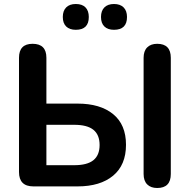

<svg xmlns="http://www.w3.org/2000/svg" viewBox="-20 -932 949 960"><path d="M147 0Q75 0 75 -72V-643Q75 -713 143 -713Q212 -713 212 -643V-414H368Q481 -414 545.5 -361.5Q610 -309 610 -208Q610 -107 545.5 -53.5Q481 0 368 0ZM212 -106H351Q416 -106 447 -131Q478 -156 478 -207Q478 -258 447 -283Q416 -308 351 -308H212ZM766 8Q734 8 716 -10Q698 -28 698 -62V-643Q698 -677 716 -695Q734 -713 766 -713Q834 -713 834 -643V-62Q834 8 766 8ZM550 -783Q519 -783 502 -799.5Q485 -816 485 -847Q485 -878 502 -895Q519 -912 550 -912Q581 -912 598 -895Q615 -878 615 -847Q615 -783 550 -783ZM359 -783Q328 -783 311 -799.5Q294 -816 294 -847Q294 -878 311 -895Q328 -912 359 -912Q391 -912 407.5 -895Q424 -878 424 -847Q424 -783 359 -783Z"/></svg>

Font: Chiron GoRound TC SB
Style: Regular
Weight: 500
Designer: Ryoko NISHIZUKA 西塚涼子 (kana, bopomofo & ideographs); Paul D. Hunt (Latin, Greek & Cyrillic); Sandoll Communications 산돌커뮤니
Foundry: Adobe
Version: Version 1.000;hotconv 1.1.1;makeotfexe 2.6.0